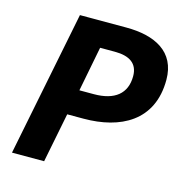

<svg xmlns="http://www.w3.org/2000/svg" viewBox="-99 -741 789 831"><g transform="rotate(15 296.0 -325.5)"><path d="M28 0H172L216 -222H289C453 -222 592 -292 592 -477C592 -603 494 -651 366 -651H158ZM240 -336 279 -537H345C411 -537 449 -512 449 -455C449 -377 398 -336 305 -336Z"/></g></svg>

Font: Source Sans Pro
Style: Bold Italic
Weight: 700
Italic angle: -11°
Designer: Paul D. Hunt
Foundry: Adobe Systems Incorporated
Version: Version 3.006;hotconv 1.0.111;makeotfexe 2.5.65597